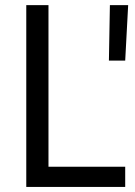

<svg xmlns="http://www.w3.org/2000/svg" viewBox="-20 -740 534 760"><path d="M84 -719.7H171.9V-80.1H475.6V0H84ZM415 -719.7H487.3L475.6 -500H411.1Z"/></svg>

Font: Reddit Sans Fudge
Style: Regular
Weight: 400
Designer: Stephen Hutchings
Foundry: Reddit
Version: Version 1.011